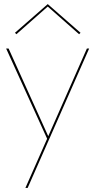

<svg xmlns="http://www.w3.org/2000/svg" viewBox="-20 -697 465 937"><path d="M415 -460H404L210 -20H221L22 -460H10L210 -20L104 220H115ZM213 -665 366 -530 373 -537 213 -677 53 -537 60 -530Z"/></svg>

Font: Jost Thin
Style: Regular
Weight: 250
Version: Version 3.710